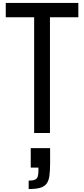

<svg xmlns="http://www.w3.org/2000/svg" viewBox="-20 -858 569 1299"><path d="M211 42V-741H19V-838H510V-741H318V42ZM174 421V364Q201 364 215.5 358Q230 352 235 337Q240 322 240 297V276H188V144H319V247Q319 300 314 333.5Q309 367 294 386Q279 405 250.5 413Q222 421 174 421Z"/></svg>

Font: Farlight84_Sys_V01
Style: Regular
Weight: 400
Designer: Ryoko NISHIZUKA  (kana, bopomofo & ideographs); Paul D. Hunt (Latin, Greek & Cyrillic); Sandoll Communications , Soo-you
Foundry: Adobe
Version: Version 2.004;October 29, 2024;FontCreator 14.0.0.2814 64-bi